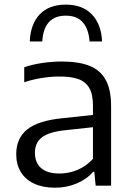

<svg xmlns="http://www.w3.org/2000/svg" viewBox="-20 -824 588 852"><path d="M473 -352.5V0H404.5L398.5 -61.5H393Q365 -28.5 320 -9.8Q275 9 224.5 9Q170.5 9 131.8 -9Q93 -27 72.5 -60.5Q52 -94 52 -139.5Q52 -210.5 101 -249.8Q150 -289 257.5 -299.5L392.5 -314V-356Q392.5 -405.5 376.2 -433.5Q360 -461.5 327.8 -473Q295.5 -484.5 244 -484.5Q208 -484.5 167 -478.2Q126 -472 87.5 -459V-525.5Q123 -538 167.5 -544.5Q212 -551 254 -551Q328.5 -551 376.5 -532.2Q424.5 -513.5 448.8 -470Q473 -426.5 473 -352.5ZM392.5 -119V-259.5L263 -245.5Q195 -237.5 165 -213.8Q135 -190 135 -146.5Q135 -102 162.5 -78Q190 -54 244.5 -54Q286 -54 324.2 -70.2Q362.5 -86.5 392.5 -119ZM272 -803.5Q346 -803.5 387.8 -760Q429.5 -716.5 433 -640H377.5Q373.5 -695 347.5 -724.8Q321.5 -754.5 272 -754.5Q174.5 -754.5 167.5 -640H112Q115.5 -717.5 156.5 -760.5Q197.5 -803.5 272 -803.5Z"/></svg>

Font: Encode Sans Semi Expanded
Style: Regular
Weight: 400
Width: 6
Designer: Multiple Designers
Foundry: Impallari Type
Version: Version 2.000